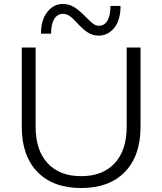

<svg xmlns="http://www.w3.org/2000/svg" viewBox="-20 -940 820 970"><path d="M390 10Q248 10 169 -71.5Q90 -153 90 -299V-700H160V-299Q160 -181 220.5 -115.5Q281 -50 390 -50Q499 -50 559.5 -115.5Q620 -181 620 -299V-700H690V-299Q690 -153 611 -71.5Q532 10 390 10ZM478 -760Q450 -760 425 -775Q400 -790 363 -831Q345 -851 330 -860.5Q315 -870 298 -870Q270 -870 254 -844Q238 -818 238 -770H187Q187 -838 218.5 -879Q250 -920 298 -920Q328 -920 354.5 -904Q381 -888 414 -854Q437 -830 450.5 -820Q464 -810 479 -810Q508 -810 523 -836Q538 -862 538 -910H589Q589 -838 557 -799Q525 -760 478 -760Z"/></svg>

Font: Goli Light
Style: Regular
Weight: 300
Designer: jaikishan Patel
Foundry: MagicType
Version: Version 1.000